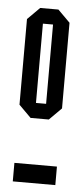

<svg xmlns="http://www.w3.org/2000/svg" viewBox="-48 -789 286 661"><g transform="rotate(5 95.5 -458.5)"><path d="M64 -380 22 -422V-718L64 -760H127L169 -718V-422L127 -380ZM113 -707H78V-433H113ZM22 -157V-221H169V-157Z"/></g></svg>

Font: Commune Nuit Debout
Style: Regular
Weight: 400
Designer: Sébastien Marchal
Foundry: Sébastien Marchal
Version: Version 1.003;PS 1.3;hotconv 1.0.88;makeotf.lib2.5.647800